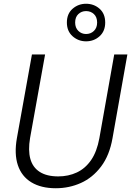

<svg xmlns="http://www.w3.org/2000/svg" viewBox="-20 -990 698 1022"><path d="M277 12Q199 12 147 -19.5Q95 -51 75 -111Q55 -171 70 -255L150 -700H220L140 -255Q129 -190 141.5 -144.5Q154 -99 191.5 -75Q229 -51 290 -51Q344 -51 389 -72Q434 -93 465 -138Q496 -183 509 -255L588 -700H658L579 -255Q563 -163 518 -103.5Q473 -44 410.5 -16Q348 12 277 12ZM438 -770Q397 -770 366.5 -797Q336 -824 336 -870Q336 -917 366.5 -943.5Q397 -970 438 -970Q480 -970 510 -943.5Q540 -917 540 -870Q540 -824 510 -797Q480 -770 438 -770ZM438 -809Q463 -809 480 -825.5Q497 -842 497 -870Q497 -899 480 -915Q463 -931 438 -931Q414 -931 397 -915Q380 -899 380 -870Q380 -842 397 -825.5Q414 -809 438 -809Z"/></svg>

Font: DM Sans Light
Style: Italic
Weight: 300
Italic angle: -10°
Designer: Colophon Foundry, Jonny Pinhorn
Foundry: Colophon Foundry
Version: Version 4.004;gftools[0.9.30]